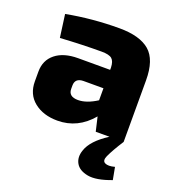

<svg xmlns="http://www.w3.org/2000/svg" viewBox="-132 -614 844 931"><g transform="rotate(20 290.0 -148.5)"><path d="M535 128 547 192Q470 221 425 212.5Q380 204 363.5 175Q347 146 360 108Q378 52 460 0H389L372 -73Q300 13 195 13Q122 13 75 -24.5Q28 -62 28 -129V-179Q28 -238 70.5 -272Q113 -306 187 -306H352V-318Q351 -350 336.5 -362.5Q322 -375 283 -375Q186 -375 70 -368L54 -486Q186 -511 326 -511Q431 -511 482 -467.5Q533 -424 533 -317V0Q497 56 480 93Q468 120 485 128.5Q502 137 535 128ZM206 -172V-155Q206 -115 255 -115Q299 -115 352 -149V-211H248Q206 -210 206 -172Z"/></g></svg>

Font: Ezarion Extra Bold
Style: Regular
Weight: 800
Designer: Natanael Gama
Version: Version 1.001;PS 001.001;hotconv 1.0.70;makeotf.lib2.5.58329